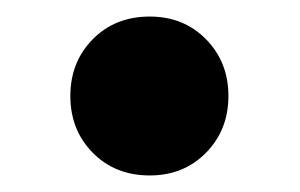

<svg xmlns="http://www.w3.org/2000/svg" viewBox="-20 -435 362 232"><path d="M256 -319Q256 -278 229 -250.5Q202 -223 161 -223Q119 -223 92 -250.5Q65 -278 65 -319Q65 -360 92 -387.5Q119 -415 161 -415Q202 -415 229 -387.5Q256 -360 256 -319Z"/></svg>

Font: Gmarket Sans TTF Bold
Style: Regular
Weight: 700
Designer: Creative Director : Sungho Lee; Art Director : Kiwoong Choi; Project Manager : Sori Yang, Jongwook Yoon; Font Designer :
Foundry: Sandoll Inc.
Version: Version 1.000;hotconv 1.0.109;makeotfexe 2.5.65596